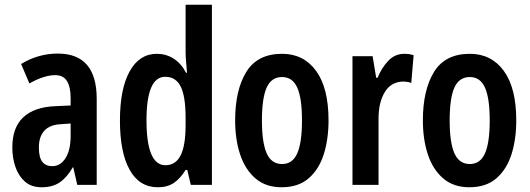

<svg xmlns="http://www.w3.org/2000/svg" viewBox="-20 -780 2236 810"><path d="M224 -554Q388 -554 388 -363V0H306L289 -74H287Q263 -32 232.5 -11Q202 10 156 10Q112 10 85 -14Q58 -38 45 -76Q32 -114 32 -158Q32 -242 78 -285Q124 -328 211 -332L278 -335V-366Q278 -413 262.5 -438Q247 -463 213 -463Q166 -463 104 -428L69 -510Q141 -554 224 -554ZM237 -256Q190 -254 167 -228.5Q144 -203 144 -158Q144 -116 158.5 -97.5Q173 -79 200 -79Q235 -79 256.5 -113Q278 -147 278 -207V-259Z M646 10Q568 10 527 -63.5Q486 -137 486 -271Q486 -405 527 -479Q568 -553 642 -553Q680 -553 712 -533Q744 -513 765 -473H769Q767 -500 765 -520Q763 -540 763 -559V-760H874V0H785L770 -63H763Q740 -26 713 -8Q686 10 646 10ZM678 -83Q721 -83 742 -124.5Q763 -166 763 -252V-283Q763 -373 742.5 -414.5Q722 -456 677 -456Q637 -456 617.5 -409.5Q598 -363 598 -273Q598 -83 678 -83Z M1366 -272Q1366 -193 1346 -129.5Q1326 -66 1282.5 -28Q1239 10 1168 10Q1101 10 1057.5 -27.5Q1014 -65 993 -128.5Q972 -192 972 -272Q972 -400 1019 -476.5Q1066 -553 1170 -553Q1261 -553 1313.5 -481Q1366 -409 1366 -272ZM1085 -271Q1085 -179 1105 -133.5Q1125 -88 1170 -88Q1214 -88 1234 -133Q1254 -178 1254 -272Q1254 -366 1234 -410.5Q1214 -455 1170 -455Q1125 -455 1105 -410.5Q1085 -366 1085 -271Z M1686 -553Q1694 -553 1703.5 -552Q1713 -551 1725 -547L1715 -430Q1708 -433 1698.5 -434.5Q1689 -436 1683 -436Q1631 -436 1604 -392.5Q1577 -349 1577 -280V0H1467V-543H1552L1567 -452H1573Q1590 -494 1618 -523.5Q1646 -553 1686 -553Z M2158 -272Q2158 -193 2138 -129.5Q2118 -66 2074.5 -28Q2031 10 1960 10Q1893 10 1849.5 -27.5Q1806 -65 1785 -128.5Q1764 -192 1764 -272Q1764 -400 1811 -476.5Q1858 -553 1962 -553Q2053 -553 2105.5 -481Q2158 -409 2158 -272ZM1877 -271Q1877 -179 1897 -133.5Q1917 -88 1962 -88Q2006 -88 2026 -133Q2046 -178 2046 -272Q2046 -366 2026 -410.5Q2006 -455 1962 -455Q1917 -455 1897 -410.5Q1877 -366 1877 -271Z"/></svg>

Font: Noto Sans Kannada ExtraCondensed SemiBold
Style: Regular
Weight: 600
Width: 2
Designer: Jelle Bosma - Monotype Design Team
Foundry: Monotype Imaging Inc.
Version: Version 2.005; ttfautohint (v1.8.4.7-5d5b)